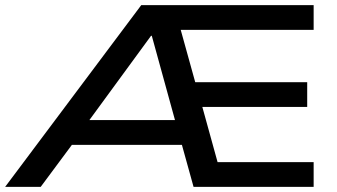

<svg xmlns="http://www.w3.org/2000/svg" viewBox="-43 -725 1308 745"><path d="M-23 0 505 -705H1174V-609H616L648 -646L724 -372L676 -406H1149V-310H696L733 -343L812 -57L761 -96H1174V0H708L652 -202L695 -163H208L262 -198L115 0ZM543 -586 284 -232 261 -259H668L644 -230L546 -586Z"/></svg>

Font: Nunito Sans 10pt Expanded SemiBold
Style: Regular
Weight: 600
Width: 7
Designer: Vernon Adams
Foundry: Vernon Adams
Version: Version 3.101;gftools[0.9.27]